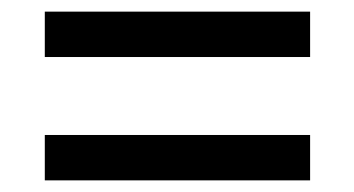

<svg xmlns="http://www.w3.org/2000/svg" viewBox="-20 -522 609 330"><path d="M57 -424V-502H513V-424ZM57 -212V-290H513V-212Z"/></svg>

Font: Noto Serif Tibetan Black
Style: Regular
Weight: 900
Version: Version 2.103